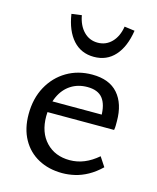

<svg xmlns="http://www.w3.org/2000/svg" viewBox="-103 -728 663 811"><g transform="rotate(15 228.5 -323.0)"><path d="M246 10Q187 10 141.5 -14.5Q96 -39 70.5 -85Q45 -131 45 -194Q45 -263 73.5 -315Q102 -367 151 -396Q200 -425 262 -425Q337 -425 375 -381.5Q413 -338 413 -262Q413 -253 413 -243Q413 -233 411 -223H344V-263Q344 -316 323 -342.5Q302 -369 256 -369Q215 -369 184 -349Q153 -329 136 -292Q119 -255 119 -205Q119 -134 158.5 -92.5Q198 -51 262 -51Q295 -51 325.5 -63.5Q356 -76 385 -101L412 -60Q385 -34 357 -18.5Q329 -3 301 3.5Q273 10 246 10ZM87 -223 96 -272H401V-223ZM248 -499Q192 -499 156.5 -538.5Q121 -578 110 -650L154 -656Q162 -612 187 -586.5Q212 -561 248 -561Q284 -561 309 -586.5Q334 -612 341 -656L386 -650Q375 -578 339.5 -538.5Q304 -499 248 -499Z"/></g></svg>

Font: Ysabeau Office Medium
Style: Regular
Weight: 500
Designer: Christian Thalmann (Catharsis Fonts)
Version: Version 2.001;gftools[0.9.30]; featfreeze: tnum,lnum,ss02